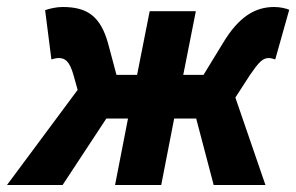

<svg xmlns="http://www.w3.org/2000/svg" viewBox="-69 -529 847 549"><path d="M-49 0H110L235 -190H297L260 0H392L429 -190H492L542 0H690L604 -250L646 -315C671 -351 682 -363 699 -363C706 -363 712 -361 718 -359L758 -501C749 -505 732 -509 715 -509C661 -509 614 -482 568 -405L513 -315H455L491 -497H359L323 -315H264L240 -405C218 -484 179 -509 110 -509C93 -509 75 -505 60 -500L78 -359C84 -361 91 -363 99 -363C118 -363 130 -353 141 -315L153 -272Z"/></svg>

Font: Source Sans Pro
Style: Bold Italic
Weight: 700
Italic angle: -11°
Designer: Paul D. Hunt
Foundry: Adobe Systems Incorporated
Version: Version 3.006;hotconv 1.0.111;makeotfexe 2.5.65597